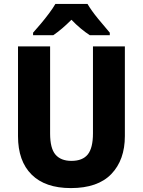

<svg xmlns="http://www.w3.org/2000/svg" viewBox="-20 -951 730 981"><path d="M618 -256Q618 -134 549 -62Q480 10 342 10Q211 10 141.5 -59Q72 -128 72 -255V-714H236V-269Q236 -193 263.5 -161Q291 -129 345 -129Q402 -129 428.5 -162Q455 -195 455 -270V-714H618ZM427 -931Q447 -897 480.5 -856Q514 -815 541 -784V-771H439Q416 -786 392.5 -805.5Q369 -825 345 -850Q320 -825 297 -805.5Q274 -786 252 -771H149V-784Q166 -803 188 -829Q210 -855 230.5 -882.5Q251 -910 263 -931Z"/></svg>

Font: Noto Sans Arabic SemCond ExtBd
Style: Regular
Weight: 800
Width: 4
Designer: Monotype Design Team, Nadine Chahine, Nizar Qandah and Khaled Hosny
Foundry: Monotype Imaging Inc.
Version: Version 2.012; ttfautohint (v1.8.4.7-5d5b)